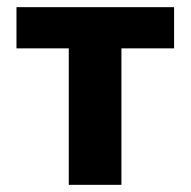

<svg xmlns="http://www.w3.org/2000/svg" viewBox="-20 -516 532 536"><path d="M172 0V-381H26V-496H466V-381H319V0Z"/></svg>

Font: hySource Sans Pro
Style: Bold
Weight: 700
Designer: Paul D. Hunt
Foundry: Adobe Systems Incorporated
Version: Version 2.021;PS 2.000;hotconv 1.0.86;makeotf.lib2.5.63406